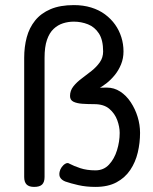

<svg xmlns="http://www.w3.org/2000/svg" viewBox="-20 -727 600 754"><path d="M114 7Q94 7 84.5 -2.5Q75 -12 75 -32V-500Q75 -543 85 -580.5Q95 -618 118 -646.5Q141 -675 178.5 -691Q216 -707 270 -707Q307 -707 338 -697.5Q369 -688 392.5 -670.5Q416 -653 432 -630.5Q448 -608 456.5 -581Q465 -554 465 -525H385Q385 -570 368.5 -595.5Q352 -621 325.5 -631.5Q299 -642 270 -642Q248 -642 227.5 -635.5Q207 -629 190.5 -613.5Q174 -598 164.5 -570.5Q155 -543 155 -500V-32Q155 -12 145.5 -2.5Q136 7 114 7ZM355 7Q318 7 287.5 0Q257 -7 237 -14Q224 -19 217.5 -28Q211 -37 214 -52Q216 -62 222.5 -71Q229 -80 237.5 -84.5Q246 -89 253 -84Q270 -75 295.5 -66.5Q321 -58 355 -58Q387 -58 408 -80.5Q429 -103 439.5 -137Q450 -171 450 -205Q450 -229 440.5 -255Q431 -281 409.5 -299.5Q388 -318 350 -318Q325 -318 303.5 -319.5Q282 -321 268.5 -327.5Q255 -334 255 -350Q255 -371 268 -387.5Q281 -404 300.5 -418.5Q320 -433 339.5 -448.5Q359 -464 372 -482.5Q385 -501 385 -525H465Q465 -498 455.5 -474.5Q446 -451 430.5 -432Q415 -413 397.5 -399.5Q380 -386 365 -378.5Q350 -371 340 -370Q330 -369 330 -375Q330 -376 334.5 -378Q339 -380 354 -381.5Q369 -383 400 -383Q428 -383 452 -367.5Q476 -352 493.5 -325.5Q511 -299 520.5 -268Q530 -237 530 -205Q530 -166 521 -128Q512 -90 491.5 -59.5Q471 -29 437.5 -11Q404 7 355 7Z"/></svg>

Font: Winky Sans Light
Style: Regular
Weight: 300
Designer: Simon Atzbach
Foundry: typofactur
Version: Version 1.205